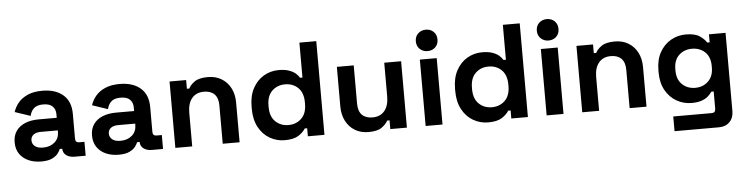

<svg xmlns="http://www.w3.org/2000/svg" viewBox="-51 -971 5552 1429"><g transform="rotate(-5 2725.0 -257.0)"><path d="M224 14Q171 14 129 -4.5Q87 -23 62.5 -58.5Q38 -94 38 -145Q38 -196 62.5 -230.5Q87 -265 130.5 -282.5Q174 -300 230 -300H366V-328Q366 -363 344 -385.5Q322 -408 274 -408Q227 -408 204 -386.5Q181 -365 174 -331L58 -370Q70 -408 96.5 -439.5Q123 -471 167.5 -490.5Q212 -510 276 -510Q374 -510 431 -461Q488 -412 488 -319V-134Q488 -104 516 -104H556V0H472Q435 0 411 -18Q387 -36 387 -66V-67H368Q364 -55 350 -35.5Q336 -16 306 -1Q276 14 224 14ZM246 -88Q299 -88 332.5 -117.5Q366 -147 366 -196V-206H239Q204 -206 184 -191Q164 -176 164 -149Q164 -122 185 -105Q206 -88 246 -88Z M802 14Q749 14 707 -4.5Q665 -23 640.5 -58.5Q616 -94 616 -145Q616 -196 640.5 -230.5Q665 -265 708.5 -282.5Q752 -300 808 -300H944V-328Q944 -363 922 -385.5Q900 -408 852 -408Q805 -408 782 -386.5Q759 -365 752 -331L636 -370Q648 -408 674.5 -439.5Q701 -471 745.5 -490.5Q790 -510 854 -510Q952 -510 1009 -461Q1066 -412 1066 -319V-134Q1066 -104 1094 -104H1134V0H1050Q1013 0 989 -18Q965 -36 965 -66V-67H946Q942 -55 928 -35.5Q914 -16 884 -1Q854 14 802 14ZM824 -88Q877 -88 910.5 -117.5Q944 -147 944 -196V-206H817Q782 -206 762 -191Q742 -176 742 -149Q742 -122 763 -105Q784 -88 824 -88Z M1352 0H1226V-496H1350V-431H1368Q1380 -457 1413 -480.5Q1446 -504 1513 -504Q1571 -504 1614.5 -477.5Q1658 -451 1682 -404.5Q1706 -358 1706 -296V0H1580V-286Q1580 -342 1552.5 -370Q1525 -398 1474 -398Q1416 -398 1384 -359.5Q1352 -321 1352 -252Z M2042 14Q1983 14 1931.5 -15.5Q1880 -45 1849 -102Q1818 -159 1818 -240V-256Q1818 -337 1849 -394Q1880 -451 1931 -480.5Q1982 -510 2042 -510Q2087 -510 2117.5 -499.5Q2148 -489 2167 -473Q2186 -457 2196 -439H2214V-700H2340V0H2216V-60H2198Q2181 -32 2145.5 -9Q2110 14 2042 14ZM2080 -96Q2138 -96 2177 -133.5Q2216 -171 2216 -243V-253Q2216 -325 2177.5 -362.5Q2139 -400 2080 -400Q2022 -400 1983 -362.5Q1944 -325 1944 -253V-243Q1944 -171 1983 -133.5Q2022 -96 2080 -96Z M2669 8Q2611 8 2567.5 -18.5Q2524 -45 2500 -92Q2476 -139 2476 -200V-496H2602V-210Q2602 -154 2629.5 -126Q2657 -98 2708 -98Q2766 -98 2798 -136.5Q2830 -175 2830 -244V-496H2956V0H2832V-65H2814Q2802 -40 2769 -16Q2736 8 2669 8Z M3222 0H3096V-496H3222ZM3159 -554Q3125 -554 3101.5 -576Q3078 -598 3078 -634Q3078 -670 3101.5 -692Q3125 -714 3159 -714Q3194 -714 3217 -692Q3240 -670 3240 -634Q3240 -598 3217 -576Q3194 -554 3159 -554Z M3562 14Q3503 14 3451.5 -15.5Q3400 -45 3369 -102Q3338 -159 3338 -240V-256Q3338 -337 3369 -394Q3400 -451 3451 -480.5Q3502 -510 3562 -510Q3607 -510 3637.5 -499.5Q3668 -489 3687 -473Q3706 -457 3716 -439H3734V-700H3860V0H3736V-60H3718Q3701 -32 3665.5 -9Q3630 14 3562 14ZM3600 -96Q3658 -96 3697 -133.5Q3736 -171 3736 -243V-253Q3736 -325 3697.5 -362.5Q3659 -400 3600 -400Q3542 -400 3503 -362.5Q3464 -325 3464 -253V-243Q3464 -171 3503 -133.5Q3542 -96 3600 -96Z M4126 0H4000V-496H4126ZM4063 -554Q4029 -554 4005.5 -576Q3982 -598 3982 -634Q3982 -670 4005.5 -692Q4029 -714 4063 -714Q4098 -714 4121 -692Q4144 -670 4144 -634Q4144 -598 4121 -576Q4098 -554 4063 -554Z M4392 0H4266V-496H4390V-431H4408Q4420 -457 4453 -480.5Q4486 -504 4553 -504Q4611 -504 4654.5 -477.5Q4698 -451 4722 -404.5Q4746 -358 4746 -296V0H4620V-286Q4620 -342 4592.5 -370Q4565 -398 4514 -398Q4456 -398 4424 -359.5Q4392 -321 4392 -252Z M4858 -246V-262Q4858 -340 4889 -395.5Q4920 -451 4971.5 -480.5Q5023 -510 5084 -510Q5152 -510 5187 -486Q5222 -462 5238 -436H5256V-496H5380V88Q5380 139 5350 169.5Q5320 200 5270 200H4938V90H5226Q5254 90 5254 60V-69H5236Q5226 -53 5208 -36.5Q5190 -20 5160 -9Q5130 2 5084 2Q5023 2 4971.5 -27.5Q4920 -57 4889 -112.5Q4858 -168 4858 -246ZM5120 -108Q5178 -108 5217 -145Q5256 -182 5256 -249V-259Q5256 -327 5217.5 -363.5Q5179 -400 5120 -400Q5062 -400 5023 -363.5Q4984 -327 4984 -259V-249Q4984 -182 5023 -145Q5062 -108 5120 -108Z"/></g></svg>

Font: Space Grotesk Variable Light
Style: Regular
Weight: 300
Designer: Florian Karsten
Foundry: Florian Karsten
Version: Version 2.000